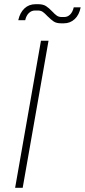

<svg xmlns="http://www.w3.org/2000/svg" viewBox="-20 -894 404 914"><path d="M175 -700H211L88 0H52ZM206 -817Q193 -831 183.5 -837.5Q174 -844 160 -844H147Q130 -844 117.5 -832Q105 -820 100 -798H67Q75 -834 96.5 -854Q118 -874 149 -874H162Q185 -874 199 -865Q213 -856 228 -840Q241 -826 250.5 -819.5Q260 -813 273 -813H286Q302 -813 314 -825Q326 -837 331 -859H364Q357 -823 335.5 -803Q314 -783 284 -783H271Q249 -783 236 -791.5Q223 -800 206 -817Z"/></svg>

Font: Bai Jamjuree ExtraLight
Style: Italic
Weight: 275
Italic angle: -10°
Version: Version 1.000; ttfautohint (v1.6)